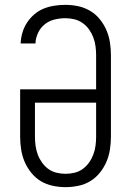

<svg xmlns="http://www.w3.org/2000/svg" viewBox="-20 -763 540 791"><path d="M250 8Q224 8 197.5 2.5Q171 -3 148.5 -16.5Q126 -30 109 -51Q92 -72 81.5 -96.5Q71 -121 67 -147.5Q63 -174 63 -200V-395H376V-535Q376 -554 373.5 -572.5Q371 -591 364.5 -608.5Q358 -626 347 -641.5Q336 -657 320.5 -668Q305 -679 286.5 -683.5Q268 -688 249 -688Q227 -688 204.5 -682.5Q182 -677 164.5 -663Q147 -649 137 -628Q127 -607 126 -584H65Q66 -607 72.5 -629Q79 -651 91.5 -670Q104 -689 121.5 -704Q139 -719 160 -727.5Q181 -736 204 -739.5Q227 -743 249 -743Q276 -743 302 -737.5Q328 -732 351 -718.5Q374 -705 391 -684Q408 -663 418.5 -638.5Q429 -614 433 -588Q437 -562 437 -535V-200Q437 -174 433 -147.5Q429 -121 418.5 -96.5Q408 -72 391 -51Q374 -30 351.5 -16.5Q329 -3 302.5 2.5Q276 8 250 8ZM250 -47Q269 -47 287.5 -51.5Q306 -56 321 -67Q336 -78 347 -93.5Q358 -109 364.5 -126.5Q371 -144 373.5 -162.5Q376 -181 376 -200V-340H124V-200Q124 -181 126.5 -162.5Q129 -144 135.5 -126.5Q142 -109 153 -93.5Q164 -78 179 -67Q194 -56 212.5 -51.5Q231 -47 250 -47Z"/></svg>

Font: Iosevka Slab Light
Style: Regular
Weight: 300
Monospace: yes
Designer: Belleve Invis
Foundry: Belleve Invis
Version: Version 11.1.0; ttfautohint (v1.8.3)